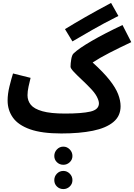

<svg xmlns="http://www.w3.org/2000/svg" viewBox="-20 -891 917 1312"><path d="M399 21Q266 21 185.5 -7.5Q105 -36 68.5 -87Q32 -138 32 -204Q32 -249 44.5 -300Q57 -351 69 -389L189 -359Q182 -331 175 -299Q168 -267 168 -240Q168 -203 190.5 -175Q213 -147 269.5 -131Q326 -115 425 -115Q539 -115 597.5 -128.5Q656 -142 656 -185Q656 -203 641.5 -231Q627 -259 592 -294Q566 -321 535.5 -349.5Q505 -378 483.5 -401Q462 -424 462 -435Q462 -458 467 -487Q472 -516 483 -526Q518 -560 607 -611.5Q696 -663 817 -720L877 -603Q794 -564 728 -530Q662 -496 613 -464Q686 -398 728 -345Q770 -292 787 -248Q804 -204 804 -165Q804 -98 754.5 -57Q705 -16 614.5 2.5Q524 21 399 21ZM475 -608 424 -692Q486 -730 560 -772.5Q634 -815 739 -871L789 -782Q682 -728 608.5 -685.5Q535 -643 475 -608ZM413 235Q387 235 369 217.5Q351 200 351 175Q351 149 369 130Q387 111 413 111Q438 111 456.5 130Q475 149 475 175Q475 200 456.5 217.5Q438 235 413 235ZM413 401Q387 401 369 383.5Q351 366 351 340Q351 314 369 295.5Q387 277 413 277Q438 277 456.5 295.5Q475 314 475 340Q475 366 456.5 383.5Q438 401 413 401Z"/></svg>

Font: Noto Sans Arabic SemCond
Style: Bold
Weight: 700
Width: 4
Designer: Monotype Design Team, Nadine Chahine, Nizar Qandah and Khaled Hosny
Foundry: Monotype Imaging Inc.
Version: Version 2.012; ttfautohint (v1.8.4.7-5d5b)